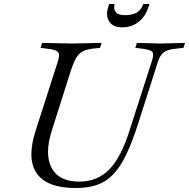

<svg xmlns="http://www.w3.org/2000/svg" viewBox="-20 -928 947 962"><path d="M359 14Q215 14 164 -59.5Q113 -133 159 -275L268 -614Q277 -642 275.5 -656Q274 -670 257 -676Q240 -682 202 -686L183 -688L191 -713L340 -710L489 -713L481 -688L460 -686Q422 -683 399.5 -673Q377 -663 363 -640Q349 -617 335 -574L240 -275Q202 -156 238.5 -87Q275 -18 377 -18Q467 -18 526.5 -78Q586 -138 629 -274L742 -625Q753 -659 741 -670Q729 -681 677 -686L658 -688L666 -713L784 -710L907 -713L899 -688L878 -686Q841 -683 820.5 -676Q800 -669 789 -654.5Q778 -640 769 -612L672 -308Q642 -215 612 -152.5Q582 -90 546.5 -53.5Q511 -17 465.5 -1.5Q420 14 359 14ZM592 -791Q546 -791 527 -820.5Q508 -850 523 -896L527 -908H554L553 -903Q549 -880 561 -866Q573 -852 607 -852Q639 -852 661.5 -863Q684 -874 696 -903L698 -908H729L724 -893Q708 -844 673.5 -817.5Q639 -791 592 -791Z"/></svg>

Font: Baskervville
Style: Italic
Weight: 400
Italic angle: -18°
Designer: ANRT
Foundry: ANRT
Version: Version 1.100